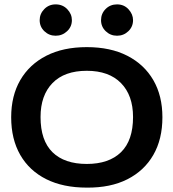

<svg xmlns="http://www.w3.org/2000/svg" viewBox="-20 -845 790 876"><path d="M376 11Q268 11 191 -27.5Q114 -66 72.5 -138Q31 -210 31 -310Q31 -408 72.5 -479.5Q114 -551 191 -590.5Q268 -630 376 -630Q484 -630 561 -590.5Q638 -551 679.5 -479.5Q721 -408 721 -310Q721 -210 679.5 -138Q638 -66 561 -27Q484 12 376 11ZM376 -97Q477 -97 532 -150.5Q587 -204 587 -311Q587 -410 532 -466Q477 -522 376 -522Q274 -522 219.5 -466Q165 -410 165 -311Q165 -204 219.5 -150.5Q274 -97 376 -97ZM234 -682Q204 -682 182.5 -702.5Q161 -723 161 -753Q161 -782 182 -803.5Q203 -825 234 -825Q266 -825 287 -803Q308 -781 308 -753Q308 -723 286 -702.5Q264 -682 234 -682ZM514 -682Q484 -682 462.5 -702.5Q441 -723 441 -753Q441 -783 462 -804Q483 -825 514 -825Q546 -825 566.5 -802.5Q587 -780 587 -753Q587 -723 565.5 -702.5Q544 -682 514 -682Z"/></svg>

Font: Inconsolata ExtraExpanded ExtraBold
Style: Regular
Weight: 800
Width: 8
Monospace: yes
Designer: Raph Levien, Cyreal, Brenton Simpson
Foundry: Raph Levien, Cyreal, Google
Version: Version 3.001; ttfautohint (v1.8.2.53-6de2)